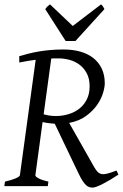

<svg xmlns="http://www.w3.org/2000/svg" viewBox="-20 -858 566 885"><path d="M251 -588.9Q242.2 -588.9 233.4 -588.9Q224.6 -588.9 216.3 -588.4L181.2 -331.1Q195.3 -327.1 209.2 -325.2Q223.1 -323.2 236.8 -323.2Q267.6 -323.2 295.9 -331.8Q324.2 -340.3 345.7 -357.2Q367.2 -374 380.1 -399.7Q393.1 -425.3 393.1 -460Q393.1 -496.1 379.6 -520.8Q366.2 -545.4 345.5 -560.5Q324.7 -575.7 299.6 -582.3Q274.4 -588.9 251 -588.9ZM525.9 -53.2Q506.8 -40.5 488.3 -29.5Q469.7 -18.6 454.1 -10.5Q438.5 -2.4 426 2.2Q413.6 6.8 407.2 6.8Q398.9 6.8 391.4 4.4Q383.8 2 376.2 -5.1Q368.7 -12.2 360.4 -24.7Q352.1 -37.1 342.8 -57.1Q342.8 -57.1 336.2 -70.8Q329.6 -84.5 319.3 -106Q309.1 -127.4 296.4 -153.8Q283.7 -180.2 271.5 -205.8Q259.3 -231.4 248.8 -253.4Q238.3 -275.4 232.4 -287.6Q218.3 -288.6 203.4 -290.5Q188.5 -292.5 176.3 -295.4L143.1 -50.8Q141.6 -44.9 157 -36.4Q172.4 -27.8 203.1 -21L200.2 0H0L2.9 -21Q33.7 -27.8 52.2 -35.9Q70.8 -43.9 71.8 -50.8L144.5 -582.5Q125.5 -580.1 106.7 -576.9Q87.9 -573.7 68.8 -569.8V-599.1Q90.8 -605.5 113 -611.1Q135.3 -616.7 159.7 -620.8Q184.1 -625 211.9 -627.4Q239.7 -629.9 272.9 -629.9Q315.9 -629.9 350.8 -619.9Q385.7 -609.9 410.6 -590.1Q435.5 -570.3 449.2 -541.3Q462.9 -512.2 462.9 -474.1Q462.9 -455.1 454.3 -427.5Q445.8 -399.9 426.5 -372.8Q407.2 -345.7 376 -323Q344.7 -300.3 298.8 -291.5L413.1 -89.8Q421.9 -74.2 429.9 -65.9Q438 -57.6 449 -55.7Q460 -53.7 476.1 -58.1Q492.2 -62.5 517.1 -71.8L525.9 -53.2ZM327.6 -668.9H282.7L188.5 -815.9Q195.3 -825.2 199.2 -828.6Q203.1 -832 210.4 -837.9L315.4 -738.3L445.8 -837.9Q451.7 -832.5 454.3 -828.9Q457 -825.2 461.4 -815.9Z"/></svg>

Font: Gentium
Style: Italic
Weight: 400
Italic angle: -7°
Designer: J. Victor Gaultney
Version: Version 1.02; 2005; OFL release